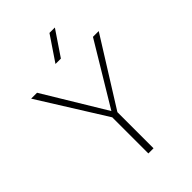

<svg xmlns="http://www.w3.org/2000/svg" viewBox="-258 -999 1105 1105"><g transform="rotate(-45 295.0 -446.5)"><path d="M570 -700 316 -294V0H274V-294L20 -700H68L296 -323L523 -700ZM362 -893H406L304 -742H260Z"/></g></svg>

Font: Krub ExtraLight
Style: Regular
Weight: 275
Designer: Ekaluck Peanpanawate
Foundry: Cadson Demak Co.,Ltd.
Version: Version 1.000; ttfautohint (v1.6)